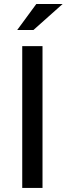

<svg xmlns="http://www.w3.org/2000/svg" viewBox="-20 -928 329 948"><path d="M89.8 0V-700.2H189.9V0ZM64.9 -779.8 159.2 -908.2H289.1L145 -779.8Z"/></svg>

Font: Quantico
Style: Regular
Weight: 400
Designer: Matt Desmond
Foundry: MADtype
Version: Version 2.002